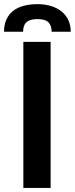

<svg xmlns="http://www.w3.org/2000/svg" viewBox="-35 -930 370 950"><path d="M215.5 0H80.5V-723H215.5ZM150 -909.5Q187.5 -909.5 218 -900Q248.5 -890.5 270 -873Q291.5 -855.5 303.2 -830.2Q315 -805 315 -773H220.5Q220.5 -803 205 -819.2Q189.5 -835.5 150 -835.5Q130 -835.5 116.5 -831.2Q103 -827 94.8 -819Q86.5 -811 83 -799.5Q79.5 -788 79.5 -773H-15Q-15 -808 -3.2 -833.8Q8.5 -859.5 30 -876.2Q51.5 -893 82 -901.2Q112.5 -909.5 150 -909.5Z"/></svg>

Font: Lato 2
Style: Bold
Weight: 700
Designer: Lukasz Dziedzic with Adam Twardoch and Botio Nikoltchev
Foundry: tyPoland Lukasz Dziedzic
Version: Version 2.015; 2015-08-06; http://www.latofonts.com/